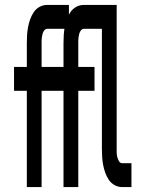

<svg xmlns="http://www.w3.org/2000/svg" viewBox="-20 -760 590 780"><path d="M89 0V-391H37V-488H89V-585Q89 -602 90 -618Q91 -634 94 -650Q97 -666 102.5 -681.5Q108 -697 117 -710.5Q126 -724 140.5 -732Q155 -740 171 -740H260V-643H171Q166 -643 162 -639Q158 -635 155.5 -629.5Q153 -624 152 -618.5Q151 -613 150 -607.5Q149 -602 149 -596.5Q149 -591 149 -585V-488H260V-391H149V0ZM238 0V-391H186V-488H238V-585Q238 -602 239 -618Q240 -634 243 -650Q246 -666 251.5 -681.5Q257 -697 266 -710.5Q275 -724 289.5 -732Q304 -740 320 -740H409V-643H320Q315 -643 311 -639Q307 -635 304.5 -629.5Q302 -624 301 -618.5Q300 -613 299 -607.5Q298 -602 298 -596.5Q298 -591 298 -585V-488H364V-391H298V0ZM476 0Q460 0 445.5 -8Q431 -16 422 -29.5Q413 -43 407.5 -58.5Q402 -74 399 -90Q396 -106 395 -122Q394 -138 394 -155V-643H338V-740H454V-155Q454 -149 454 -143.5Q454 -138 454.5 -132.5Q455 -127 456.5 -121.5Q458 -116 460.5 -110.5Q463 -105 466.5 -101Q470 -97 476 -97H514V0Z"/></svg>

Font: Lode Term
Style: Bold
Weight: 700
Monospace: yes
Designer: Belleve Invis
Foundry: Belleve Invis
Version: Version 29.2.0